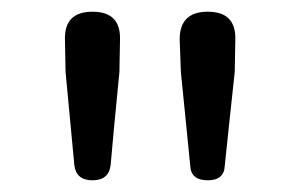

<svg xmlns="http://www.w3.org/2000/svg" viewBox="-20 -791 515 328"><path d="M138 -483Q110 -483 107 -509L92 -668L91 -722Q89 -771 138 -771Q187 -771 185 -722L184 -668L175 -575L169 -509Q166 -483 138 -483ZM335 -483Q306 -483 305 -508L289 -668L287 -722Q286 -771 335 -771Q384 -771 382 -722L381 -668L371 -575L364 -508Q363 -483 335 -483Z"/></svg>

Font: GenSenRounded TW R
Style: Regular
Weight: 400
Version: Version 1.501;PS 1;hotconv 16.6.51;makeotf.lib2.5.65220